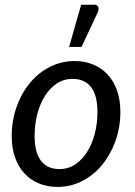

<svg xmlns="http://www.w3.org/2000/svg" viewBox="-20 -768 560 796"><path d="M28.5 0ZM227 -67Q263 -67 292 -86.5Q321 -106 341.5 -138.8Q362 -171.5 373 -214.2Q384 -257 384 -303.5Q384 -372.5 357.5 -406.8Q331 -441 280.5 -441Q244.5 -441 215.5 -421.8Q186.5 -402.5 166 -369.8Q145.5 -337 134.5 -294.2Q123.5 -251.5 123.5 -204.5Q123.5 -136 149.8 -101.5Q176 -67 227 -67ZM218.5 7Q177 7 142 -7.2Q107 -21.5 81.8 -48.5Q56.5 -75.5 42.5 -114.8Q28.5 -154 28.5 -204Q28.5 -247 37.8 -286.8Q47 -326.5 63.8 -361Q80.5 -395.5 104 -424Q127.5 -452.5 156.5 -472.8Q185.5 -493 219 -504Q252.5 -515 289 -515Q330.5 -515 365.5 -500.8Q400.5 -486.5 425.8 -459.5Q451 -432.5 465 -393.5Q479 -354.5 479 -304.5Q479 -240.5 458.8 -183.8Q438.5 -127 403.5 -84.5Q368.5 -42 320.8 -17.5Q273 7 218.5 7ZM266.5 -573.5 316.5 -748.5H370.5Q383.5 -748.5 387.2 -739.2Q391 -730 384.5 -715L318 -573.5Z"/></svg>

Font: Lato Medium
Style: Italic
Weight: 500
Italic angle: -7°
Designer: Lukasz Dziedzic
Foundry: tyPoland Lukasz Dziedzic
Version: Version 2.006; 2014-01-15